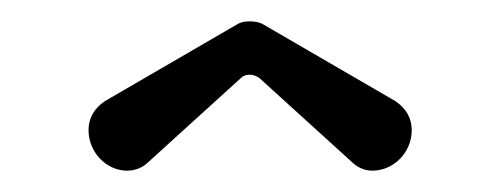

<svg xmlns="http://www.w3.org/2000/svg" viewBox="-20 -758 469 180"><path d="M206 -685C208 -687 211 -688 214 -688C217 -688 220 -687 223 -685L310 -606C315 -601 322 -598 329 -598C349 -598 366 -615 366 -636C366 -647 361 -656 351 -663L227 -735C224 -737 219 -738 214 -738C209 -738 205 -737 202 -735L78 -663C68 -656 63 -647 63 -636C63 -615 80 -598 99 -598C107 -598 114 -601 119 -606Z"/></svg>

Font: Fabada
Style: Regular
Weight: 400
Designer: deFharo
Foundry: deFharo.com
Version: Version 4.000 2011 initial release